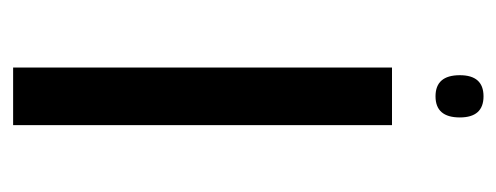

<svg xmlns="http://www.w3.org/2000/svg" viewBox="-258 -518 775 300"><g transform="rotate(90 130.0 -367.5)"><path d="M85 0V-592H175V0ZM130 -660Q97 -660 97 -698Q97 -735 130 -735Q163 -735 163 -698Q163 -660 130 -660Z"/></g></svg>

Font: Go Noto Kurrent-Regular
Style: Regular
Weight: 400
Designer: Monotype Design Team
Foundry: Monotype Imaging Inc.
Version: Version 2.012; ttfautohint (v1.8.4.7-5d5b)